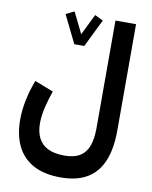

<svg xmlns="http://www.w3.org/2000/svg" viewBox="-99 -765 858 1081"><g transform="rotate(10 330.0 -225.0)"><path d="M269 -509.8H325.9L403.8 -668.6L356.3 -691.9L297.4 -572L238.6 -691.9L190.9 -668.6ZM591.8 -74.2V-681.2H474.1V-65.4Q474.1 -6.6 459.7 34.2Q445.3 75.1 412 96.2Q378.6 117.4 322.1 117.4Q264.6 117.4 227.9 99.2Q191.2 81.1 173.5 46.2Q155.8 11.3 155.8 -38.2Q155.8 -82 168 -132.2Q180.3 -182.3 195.9 -226.4L89 -267.9Q67.5 -213.2 55 -153.9Q42.5 -94.6 42.5 -39.4Q42.5 48.1 73.1 111.2Q103.8 174.3 165.9 208.3Q228 242.2 322.1 242.2Q415.6 242.2 475.2 206.1Q534.8 169.9 563.3 99.4Q591.8 28.8 591.8 -74.2Z"/></g></svg>

Font: Vazirmatn
Style: Regular
Weight: 400
Designer: Saber Rastikerdar
Foundry: Saber Rastikerdar
Version: Version 33.003;September 2, 2022;FontCreator 14.0.0.2862 64-